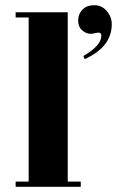

<svg xmlns="http://www.w3.org/2000/svg" viewBox="-20 -717 449 737"><path d="M357 -592 330 -587Q311 -587 295.5 -600.5Q280 -614 280 -638.5Q280 -663 296.5 -680Q313 -697 342 -697Q371 -697 390 -674.5Q409 -652 409 -624Q409 -537 305 -490L300 -502Q369 -542 369 -580Q369 -592 357 -592ZM240 -670V-20H290V0H40V-20H90V-650H40V-670Z"/></svg>

Font: Rozha One
Style: Regular
Weight: 400
Designer: Tim Donaldson, Indian Type Foundry
Foundry: Indian Type Foundry
Version: Version 1.301;PS 1.0;hotconv 1.0.78;makeotf.lib2.5.61930; tt